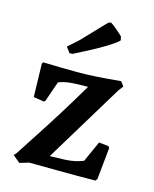

<svg xmlns="http://www.w3.org/2000/svg" viewBox="-110 -788 702 875"><g transform="rotate(15 240.5 -351.0)"><path d="M66 12 32 -16 42 -27Q69 -69 108 -128.5Q147 -188 191 -258.5Q235 -329 279 -404Q221 -404 192 -400.5Q163 -397 141 -388L108 -293L102 -287L52 -295L48 -451L52 -459Q96 -458 134 -457Q172 -456 212 -456Q259 -456 305.5 -459Q352 -462 418 -468L434 -447L417 -425L192 -54L262 -56Q311 -58 349 -74L393 -172L439 -167L444 -159L429 -10L422 0Q322 1 241 0Q160 -1 109 -1ZM158 -530 138 -556 187 -600 292 -710 304 -714Q311 -711 329 -696Q347 -681 364 -665L368 -647Q357 -634 309.5 -605Q262 -576 172 -531Z"/></g></svg>

Font: Labrada SemiBold
Style: Regular
Weight: 600
Designer: Mercedes Jáuregui
Foundry: Omnibus-Type Team
Version: Version 1.000; ttfautohint (v1.8.4.7-5d5b)